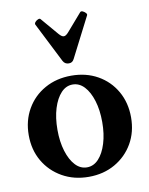

<svg xmlns="http://www.w3.org/2000/svg" viewBox="-80 -745 633 815"><g transform="rotate(-10 236.5 -337.5)"><path d="M237.2 11Q173.5 11 123.2 -17.5Q73 -46 44.5 -95Q16 -144 16 -207Q16 -270 44.6 -319.5Q73.1 -369 123.3 -397Q173.4 -425 237 -425Q301 -425 350.7 -397Q400.4 -369 428.7 -319.5Q457 -270 457 -207Q457 -144 428.7 -95Q400.4 -46 350.7 -17.5Q301 11 237.2 11ZM236.5 -30Q265 -30 286.5 -53Q308 -76 320.5 -116.5Q333 -157 333 -208.2Q333 -260.4 320.5 -300.7Q308 -341 286.5 -364Q264.9 -387 236.5 -387Q208 -387 186.5 -364Q165 -341 152.5 -300.7Q140 -260.4 140 -208.2Q140 -157 152.5 -116.5Q165 -76 186.5 -53Q208 -30 236.5 -30ZM237 -478Q220 -478 212 -493L125 -665Q123 -670 128 -676Q133 -682 140.5 -685Q148 -688 151 -684L215 -609Q227 -595 236 -595Q245 -595 257 -609L322 -684Q326 -688 333 -685Q340 -682 345.5 -676Q351 -670 348 -665L260 -493Q256 -485 250.5 -481.5Q245 -478 237 -478Z"/></g></svg>

Font: Junicode VF
Style: Regular
Weight: 400
Designer: Peter S. Baker
Version: Version 2.213